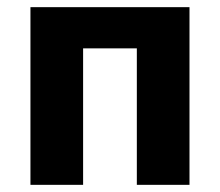

<svg xmlns="http://www.w3.org/2000/svg" viewBox="-20 -516 614 536"><path d="M65 0V-496H509V0H362V-381H212V0Z"/></svg>

Font: hySource Sans Pro
Style: Bold
Weight: 700
Designer: Paul D. Hunt
Foundry: Adobe Systems Incorporated
Version: Version 2.021;PS 2.000;hotconv 1.0.86;makeotf.lib2.5.63406